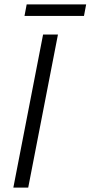

<svg xmlns="http://www.w3.org/2000/svg" viewBox="-20 -858 414 878"><path d="M41 0H109L245 -700H177ZM92 -785H364L374 -838H102Z"/></svg>

Font: Uncut Sans Book Italic
Style: Regular
Weight: 350
Italic angle: -11°
Designer: Kasper Nordkvist
Foundry: UNCUT.wtf
Version: Version 1.304;Glyphs 3.2 (3246)